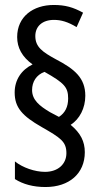

<svg xmlns="http://www.w3.org/2000/svg" viewBox="-20 -780 410 772"><path d="M39 -408C39 -348 69 -314 148 -269C223 -226 247 -211 247 -164C247 -121 214 -89 161 -89C120 -89 71 -106 40 -131V-60C73 -39 114 -28 163 -28C258 -28 321 -82 321 -168C321 -211 304 -245 264 -278C300 -301 323 -345 323 -395C323 -466 281 -502 204 -542C151 -571 122 -591 122 -635C122 -674 150 -700 197 -700C226 -700 253 -692 288 -671L314 -729C274 -751 242 -760 196 -760C113 -760 49 -713 49 -631C49 -588 69 -551 111 -521C66 -499 39 -459 39 -408ZM109 -418C109 -451 126 -479 159 -491C239 -446 254 -429 254 -384C254 -351 242 -326 217 -310L181 -329C139 -354 109 -378 109 -418Z"/></svg>

Font: Noto Sans Myanmar UI ExtraCondensed
Style: Regular
Weight: 400
Width: 2
Designer: Monotype Design Team
Foundry: Monotype Imaging Inc.
Version: Version 2.103